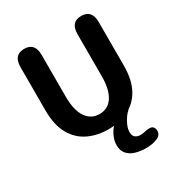

<svg xmlns="http://www.w3.org/2000/svg" viewBox="-193 -746 1004 1080"><g transform="rotate(-30 309.5 -205.5)"><path d="M440.5 208Q405 208 373.8 199Q342.5 190 323.2 168.5Q304 147 304 111Q304 85.5 313.8 61.5Q323.5 37.5 338.5 18.2Q353.5 -1 370.2 -13.2Q387 -25.5 401.5 -28H462Q451.5 -21 438 -2.8Q424.5 15.5 414.2 38.8Q404 62 404 83.5Q404 107 416.8 117.5Q429.5 128 450 128Q456.5 128 466.8 126.8Q477 125.5 483.5 123.5Q491 121.5 498 120.8Q505 120 510.5 120Q528 120 535.8 130Q543.5 140 543.5 155Q543.5 182.5 513.2 195.2Q483 208 440.5 208ZM310 10.5Q240 10.5 182.2 -16.5Q124.5 -43.5 90 -103Q55.5 -162.5 55.5 -259.5V-540Q55.5 -619 124.5 -619Q193 -619 193 -540V-267Q193 -182 223.8 -135.5Q254.5 -89 310 -89Q366 -89 396 -135.5Q426 -182 426 -267V-540Q426 -619 494.5 -619Q563.5 -619 563.5 -540V-259.5Q563.5 -162.5 529.5 -103Q495.5 -43.5 438 -16.5Q380.5 10.5 310 10.5Z"/></g></svg>

Font: Sono Monospace SemiBold
Style: Regular
Weight: 600
Designer: Tyler Finck
Foundry: Tyler Finck
Version: Version 2.112